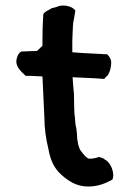

<svg xmlns="http://www.w3.org/2000/svg" viewBox="-20 -677 475 701"><path d="M42 -466C31 -434 62 -412 74 -400H92C105 -400 121 -398 135 -398C137 -349 140 -299 142 -249C142 -207 148 -169 157 -132C164 -92 178 -62 204 -39C228 -18 257 4 302 4C341 4 367 -9 390 -21C401 -43 384 -84 365 -93L355 -100H354C350 -101 346 -102 343 -104H342C335 -102 319 -96 303 -98C293 -103 285 -113 276 -125C267 -136 261 -163 261 -188C260 -199 259 -209 256 -220L254 -241C254 -248 253 -254 252 -260L251 -279C251 -295 250 -317 250 -333V-334C249 -339 245 -395 245 -395C279 -393 323 -392 358 -389H360L374 -403C381 -414 385 -429 386 -445C387 -462 378 -472 371 -479H369C362 -479 356 -479 348 -480H347C317 -482 277 -483 247 -486H244V-510C244 -525 244 -539 245 -554C246 -573 246 -594 250 -608L255 -638C248 -652 212 -664 188 -652L166 -646V-645C157 -640 142 -634 138 -625V-623C136 -595 135 -563 135 -532V-510C129 -504 123 -499 115 -491C95 -491 77 -489 60 -489H58C51 -486 44 -476 42 -466Z"/></svg>

Font: Hussar Pisanka
Style: Sbd
Weight: 600
Designer: Robert Jablonski
Foundry: Cannot Into Space Fonts
Version: Version 1.070